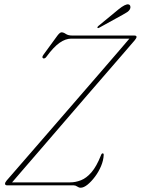

<svg xmlns="http://www.w3.org/2000/svg" viewBox="-20 -866 658 897"><path d="M325 0H14.5Q3.5 0 3.5 -7.5Q3.5 -13.5 11 -22.5Q19.5 -32 51.2 -68.8Q83 -105.5 130.5 -160.2Q178 -215 233.5 -279Q289 -343 345.2 -408Q401.5 -473 451 -530.2Q500.5 -587.5 536 -628.8Q571.5 -670 584.5 -685.5H312.5Q286 -685.5 258 -665.8Q230 -646 197 -601Q194 -596 189 -593.8Q184 -591.5 181 -594Q174 -598 183.5 -611L248.5 -700Q260 -715 267.5 -715Q276.5 -715 287.5 -707.5Q298.5 -700 317.5 -700H607.5Q618.5 -700 618 -692.5Q617.5 -688 609.5 -678Q601.5 -668.5 569.8 -631.8Q538 -595 490.8 -540.5Q443.5 -486 388.2 -422Q333 -358 277 -293Q221 -228 171.5 -170.5Q122 -113 86.2 -71.8Q50.5 -30.5 36.5 -14H307.5Q333 -14 358.5 -24Q384 -34 407.5 -61.2Q431 -88.5 451.5 -140Q455 -150 460 -149.5Q464.5 -149.5 464.5 -142.5Q463.5 -117 452.2 -90.2Q441 -63.5 423.8 -40.5Q406.5 -17.5 388.8 -3.2Q371 11 357 11Q348.5 11 340.8 5.5Q333 0 325 0ZM534 -822.5Q565.5 -848 580 -845.5Q587 -844 588.8 -837.2Q590.5 -830.5 587.5 -824Q582.5 -814.5 573.2 -808.8Q564 -803 551.5 -796L442.5 -736Q437 -733 435.5 -736.5Q433.5 -739.5 440 -745Z"/></svg>

Font: Fraunces 144pt S050 Thin
Style: Italic
Weight: 100
Italic angle: -16°
Version: Version 1.000; ttfautohint (v1.8.3)